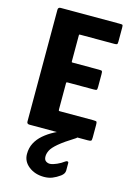

<svg xmlns="http://www.w3.org/2000/svg" viewBox="-137 -741 733 1069"><g transform="rotate(15 229.0 -206.5)"><path d="M75 0Q60 0 60 -14V-658Q60 -673 75 -673H415Q429 -673 431.5 -671Q434 -669 434 -656V-576Q434 -562 430.5 -559.5Q427 -557 415 -557H221Q214 -557 213 -556Q212 -555 212 -549V-405Q212 -398 213 -397Q214 -396 220 -396H370Q385 -396 387.5 -393Q390 -390 390 -374V-303Q390 -288 387 -285Q384 -282 370 -282H220Q215 -282 213.5 -281Q212 -280 212 -275V-125Q212 -119 213 -117.5Q214 -116 220 -116H412Q429 -116 431.5 -112.5Q434 -109 434 -94V-22Q434 -6 430 -3Q426 0 411 0ZM228 260Q176 260 140 232Q104 204 104 161Q104 126 118.5 98Q133 70 159 47.5Q185 25 219 7Q230 1 243.5 -4Q257 -9 273 -9H344Q352 -9 352.5 -4.5Q353 0 346 5Q285 43 255 68.5Q225 94 216 112.5Q207 131 207 147Q207 167 218.5 174.5Q230 182 243 181Q258 180 280.5 170Q303 160 320 147Q326 142 332.5 142.5Q339 143 339 151V194Q339 212 319 227Q297 243 275.5 251.5Q254 260 228 260Z"/></g></svg>

Font: Glory Thin ExtraBold
Style: Regular
Weight: 800
Version: Version 1.011